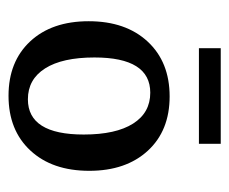

<svg xmlns="http://www.w3.org/2000/svg" viewBox="-64 -470 543 455"><g transform="rotate(90 207.5 -242.5)"><path d="M207 8.8Q126 8.8 78.1 -42.5Q30.3 -93.8 30.3 -181.2Q30.3 -269 78.6 -321Q127 -373 208.5 -373Q289.6 -373 337.2 -321.3Q384.8 -269.5 384.8 -182.6Q384.8 -94.7 336.7 -43Q288.6 8.8 207 8.8ZM215.3 -37.1Q298.8 -37.1 298.8 -169.4Q298.8 -245.6 272.9 -286.4Q247.1 -327.1 199.7 -327.1Q116.2 -327.1 116.2 -194.8Q116.2 -118.7 142.1 -77.9Q168 -37.1 215.3 -37.1ZM94.2 -494.1H320.8V-442.4H94.2Z"/></g></svg>

Font: Markazi Text
Style: Regular
Weight: 400
Designer: Borna Izadpanah (Arabic designer), Fiona Ross (Arabic design director) and Florian Runge (Latin designer)
Foundry: Borna Izadpanah and Florian Runge
Version: Version 1.000